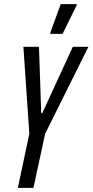

<svg xmlns="http://www.w3.org/2000/svg" viewBox="-20 -916 451 936"><path d="M67 0 123 -264 94 -688H170L181 -364H186L335 -688H411L200 -264L143 0ZM225 -751V-756L276 -896H354V-891L285 -751Z"/></svg>

Font: Saira Ultra Condensed Medium
Style: Italic
Weight: 500
Width: 1
Italic angle: -12°
Designer: Hector Gatti with collaboration of the Omnibus-Type team
Foundry: Omnibus-Type
Version: Version 1.001; ttfautohint (v1.8)